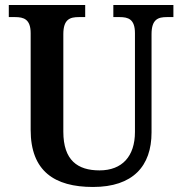

<svg xmlns="http://www.w3.org/2000/svg" viewBox="-20 -734 725 764"><path d="M350 10C509 10 583 -73 583 -207V-598C583 -658 610 -666 644 -666H670V-714H431V-666H456C490 -666 517 -658 517 -602V-209C517 -112 466 -56 376 -56C289 -56 232 -96 232 -210V-598C232 -658 259 -666 294 -666H319V-714H15V-666H40C74 -666 102 -658 102 -602V-217C102 -53 197 10 350 10Z"/></svg>

Font: Noto Serif Armenian SemiCondensed SemiBold
Style: Regular
Weight: 600
Width: 4
Designer: Monotype Design Team
Foundry: Monotype Imaging Inc.
Version: Version 2.008